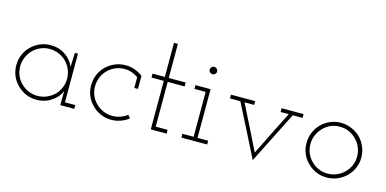

<svg xmlns="http://www.w3.org/2000/svg" viewBox="-64 -961 2666 1326"><g transform="rotate(15 1268.5 -298.0)"><path d="M500 0V-27H426V-375H404Q403 -349 402 -324Q401 -299 400 -274Q381 -320 336 -351.5Q291 -383 230 -383Q189 -383 153.5 -367.5Q118 -352 92 -326Q65 -300 50 -264Q35 -228 35 -188Q35 -147 50 -112Q65 -77 92 -51Q118 -24 153.5 -8.5Q189 7 230 7Q261 7 288.5 -1.5Q316 -10 338 -26Q360 -40 376 -59.5Q392 -79 401 -101Q401 -87 400.5 -74Q400 -61 400 -47V0ZM230 -356Q265 -356 295.5 -343Q326 -330 349 -307Q372 -284 385 -253.5Q398 -223 398 -188Q398 -152 385 -122Q372 -92 349 -69Q326 -47 295.5 -34Q265 -21 230 -21Q196 -21 166 -33.5Q136 -46 114 -68Q90 -90 76.5 -121Q63 -152 63 -188Q63 -222 76 -252.5Q89 -283 111 -306Q134 -329 164.5 -342.5Q195 -356 230 -356Z M889 -36 871 -57Q849 -40 822 -30.5Q795 -21 765 -21Q730 -21 700 -34Q670 -47 647 -70Q624 -92 611 -122.5Q598 -153 598 -188Q598 -223 611 -254Q624 -285 648 -308Q670 -330 700 -343Q730 -356 765 -356Q793 -356 817.5 -347.5Q842 -339 863 -324V-247H889V-340Q864 -360 832.5 -371.5Q801 -383 765 -383Q724 -383 688.5 -367.5Q653 -352 627 -326Q600 -300 585 -264Q570 -228 570 -188Q570 -147 585 -112Q600 -77 627 -51Q653 -24 688.5 -8.5Q724 7 765 7Q800 7 831.5 -4.5Q863 -16 889 -36Z M1160 0V-27H1075V-347H1196V-375H1075V-619H1047V-375H959V-347H1047V0Z M1450 0V-27H1374V-375H1266V-348H1346V-27H1266V0ZM1386 -504Q1386 -515 1378 -523Q1370 -531 1360 -531Q1349 -531 1341 -523Q1333 -515 1333 -504Q1333 -493 1341 -485.5Q1349 -478 1360 -478Q1370 -478 1378 -485.5Q1386 -493 1386 -504Z M1969 -348H2039V-375H1882V-348H1940Q1899 -266 1858.5 -185.5Q1818 -105 1782 -31Q1743 -110 1703.5 -189.5Q1664 -269 1624 -348H1693V-375H1520V-348H1594Q1642 -254 1688.5 -162.5Q1735 -71 1782 23Q1829 -71 1875.5 -162.5Q1922 -254 1969 -348Z M2445 -51Q2471 -77 2486.5 -112Q2502 -147 2502 -188Q2502 -228 2486.5 -264Q2471 -300 2445 -327Q2418 -353 2381.5 -368.5Q2345 -384 2305 -384Q2264 -384 2228.5 -368.5Q2193 -353 2167 -327Q2140 -300 2125 -264Q2110 -228 2110 -188Q2110 -147 2125 -112Q2140 -77 2167 -51Q2193 -24 2228.5 -8.5Q2264 7 2305 7Q2345 7 2381.5 -8.5Q2418 -24 2445 -51ZM2187 -70Q2164 -92 2151 -122.5Q2138 -153 2138 -188Q2138 -222 2151 -252.5Q2164 -283 2187 -306Q2209 -330 2239 -343Q2269 -356 2305 -356Q2339 -356 2369.5 -343Q2400 -330 2423 -306Q2446 -283 2459 -252.5Q2472 -222 2472 -188Q2472 -153 2459 -122.5Q2446 -92 2423 -70Q2400 -47 2369.5 -34Q2339 -21 2305 -21Q2269 -21 2239 -34Q2209 -47 2187 -70Z"/></g></svg>

Font: Josefin Slab Thin Light
Style: Regular
Weight: 300
Version: Version 2.000